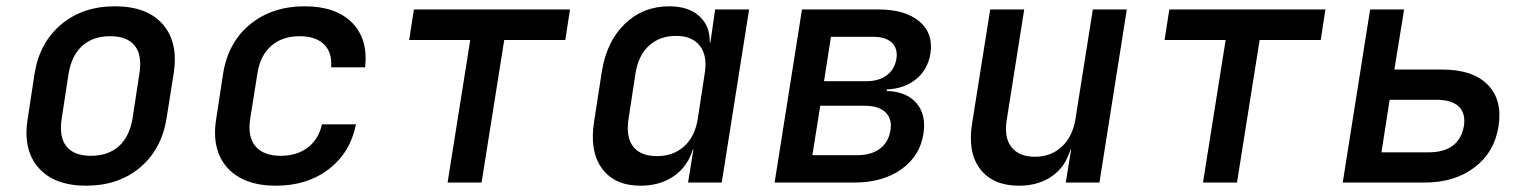

<svg xmlns="http://www.w3.org/2000/svg" viewBox="-20 -580 4840 610"><path d="M254 10Q152 10 102 -47.5Q52 -105 68 -203L90 -347Q106 -445 174.5 -502.5Q243 -560 345 -560Q447 -560 497 -503Q547 -446 532 -348L509 -203Q493 -105 424.5 -47.5Q356 10 254 10ZM269 -85Q323 -85 357 -115Q391 -145 401 -203L423 -347Q432 -405 408 -435Q384 -465 330 -465Q276 -465 242 -435Q208 -405 198 -347L176 -203Q167 -145 191 -115Q215 -85 269 -85Z M857 10Q754 10 702.5 -47Q651 -104 667 -203L689 -347Q705 -446 775 -503Q845 -560 948 -560Q1047 -560 1098.5 -508Q1150 -456 1140 -366H1032Q1036 -413 1009.5 -439Q983 -465 932 -465Q877 -465 842 -434.5Q807 -404 798 -348L775 -203Q766 -146 791.5 -115.5Q817 -85 872 -85Q923 -85 957.5 -111Q992 -137 1003 -185H1111Q1093 -95 1024.5 -42.5Q956 10 857 10Z M1402 0 1474 -453H1280L1295 -550H1791L1776 -453H1582L1510 0Z M2015 10Q1932 10 1892 -45.5Q1852 -101 1868 -197L1892 -352Q1907 -448 1965 -504Q2023 -560 2106 -560Q2167 -560 2201.5 -529Q2236 -498 2235 -445H2237L2252 -550H2360L2273 0H2166L2183 -105H2181Q2165 -51 2121 -20.5Q2077 10 2015 10ZM2068 -84Q2119 -84 2153.5 -115Q2188 -146 2197 -203L2219 -347Q2228 -403 2203.5 -434.5Q2179 -466 2128 -466Q2076 -466 2042 -435Q2008 -404 1999 -347L1977 -203Q1968 -145 1991.5 -114.5Q2015 -84 2068 -84Z M2441 0 2528 -550H2770Q2856 -550 2901 -512Q2946 -474 2936 -410Q2928 -359 2890.5 -328.5Q2853 -298 2798 -296L2797 -291Q2860 -289 2891.5 -252.5Q2923 -216 2914 -156Q2903 -84 2843.5 -42Q2784 0 2694 0ZM2598 -322H2732Q2772 -322 2797 -340.5Q2822 -359 2828 -393Q2833 -426 2813.5 -444.5Q2794 -463 2755 -463H2620ZM2561 -87H2704Q2748 -87 2775.5 -107.5Q2803 -128 2809 -166Q2815 -202 2793.5 -223Q2772 -244 2728 -244H2586Z M3217 10Q3135 10 3094.5 -42.5Q3054 -95 3068 -185L3126 -550H3234L3178 -196Q3170 -142 3194 -112Q3218 -82 3268 -82Q3319 -82 3353.5 -114Q3388 -146 3397 -203L3452 -550H3560L3473 0H3366L3383 -105H3381Q3365 -50 3322 -20Q3279 10 3217 10Z M3802 0 3874 -453H3680L3695 -550H4191L4176 -453H3982L3910 0Z M4246 0 4333 -550H4441L4410 -359H4563Q4659 -359 4706.5 -311Q4754 -263 4741 -179Q4728 -96 4664.5 -48Q4601 0 4506 0ZM4369 -96H4518Q4616 -96 4631 -180Q4637 -220 4614.5 -241.5Q4592 -263 4544 -263H4395Z"/></svg>

Font: NKDuy Mono SemiBold
Style: Italic
Weight: 600
Italic angle: -9°
Monospace: yes
Designer: NKDuy
Foundry: NKDuy
Version: Version 2.251; ttfautohint (v1.8.4.7-5d5b)